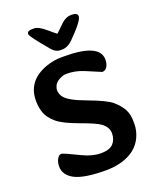

<svg xmlns="http://www.w3.org/2000/svg" viewBox="-163 -1002 905 1099"><g transform="rotate(-20 290.0 -452.0)"><path d="M288.6 -735.4H280.3Q251.5 -735.4 229.5 -761.2Q137.7 -869.6 137.7 -883.3V-887.2Q137.7 -904.3 168.9 -904.3H180.7Q206.5 -904.3 249.8 -867.2Q293 -830.1 294.7 -830.1Q296.4 -830.1 314.5 -848.1Q332.5 -866.2 344.2 -877Q374 -904.3 404.3 -904.3H408.2Q444.3 -904.3 444.3 -882.3Q444.3 -855.5 355 -766.1Q324.2 -735.4 288.6 -735.4ZM288.1 -695.3Q502.9 -695.3 502.9 -597.2Q502.9 -572.3 492.4 -554.4Q481.9 -536.6 461.9 -536.6Q461.4 -536.6 367.7 -576.2Q318.8 -596.7 265.1 -596.7Q244.6 -596.7 221.7 -584.5Q198.7 -572.3 189.9 -554.7Q182.6 -540 182.6 -525.4Q182.6 -506.3 195.3 -486.8Q216.8 -452.6 324.5 -413.1Q432.1 -373.5 465.3 -344.7Q498.5 -315.9 515.6 -284.9Q532.7 -253.9 532.7 -210.4V-192.9Q532.7 -153.3 514.6 -114.3Q480.5 -41 390.1 -13.7Q345.2 0 290.5 0Q158.7 0 101.6 -29.3Q44.4 -58.6 44.4 -112.8Q44.4 -146 62 -167Q69.8 -176.3 81.1 -176.3Q92.3 -176.3 185.5 -130.4Q244.1 -101.6 296.6 -101.6Q349.1 -101.6 371.6 -125.7Q394 -149.9 394 -187.5Q394 -225.1 357.4 -252.4Q332 -271.5 238.3 -305.4Q144.5 -339.4 108.9 -370.8Q73.2 -402.3 60.8 -435.5Q48.3 -468.8 48.3 -510.3Q48.3 -633.8 177.2 -679.2Q223.1 -695.3 271 -695.3Z"/></g></svg>

Font: Averia Libre
Style: Bold
Weight: 700
Version: Version 1.002